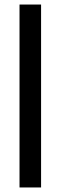

<svg xmlns="http://www.w3.org/2000/svg" viewBox="-20 -680 266 846"><path d="M66 146V-660H161V146Z"/></svg>

Font: Bricolage Grotesque 12pt Condensed Medium
Style: Regular
Weight: 500
Width: 3
Designer: Mathieu Triay
Foundry: Atelier Triay
Version: Version 1.001; ttfautohint (v1.8.4.7-5d5b);gftools[0.9.33.de